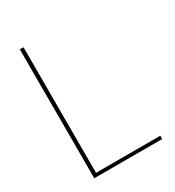

<svg xmlns="http://www.w3.org/2000/svg" viewBox="-170 -802 825 903"><g transform="rotate(-30 242.5 -350.0)"><path d="M76 0V-700H96V-18H445V0Z"/></g></svg>

Font: DM Sans 24pt Thin
Style: Regular
Weight: 250
Designer: Colophon Foundry, Jonny Pinhorn
Foundry: Colophon Foundry
Version: Version 4.004;gftools[0.9.30]